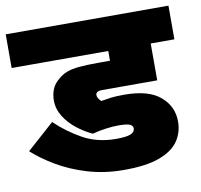

<svg xmlns="http://www.w3.org/2000/svg" viewBox="-72 -698 811 775"><g transform="rotate(-10 333.5 -311.0)"><path d="M383 -181Q361 -181 331.5 -177Q302 -173 277 -166Q244 -181 214 -204.5Q184 -228 164.5 -259Q145 -290 145 -325Q145 -350 153.5 -371Q162 -392 183 -409Q199 -423 218.5 -430.5Q238 -438 268.5 -441Q299 -444 348 -444H396V-484H0V-622H667V-484H570V-333H346Q336 -333 330.5 -331.5Q325 -330 322 -327Q320 -325 319 -323Q318 -321 318 -317Q318 -310 322 -303.5Q326 -297 333 -290Q355 -294 375 -296.5Q395 -299 429 -299Q528 -299 576 -258Q624 -217 624 -155Q624 -111 600.5 -76Q577 -41 523 -20.5Q469 0 376 0Q296 0 226.5 -21Q157 -42 102.5 -74.5Q48 -107 11 -141L123 -241Q172 -194 231 -161.5Q290 -129 366 -129Q409 -129 426 -136.5Q443 -144 443 -158Q443 -170 430.5 -175.5Q418 -181 383 -181Z"/></g></svg>

Font: Noto Sans Devanagari Black
Style: Regular
Weight: 900
Version: Version 2.003